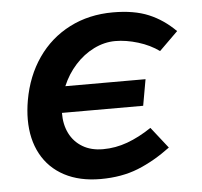

<svg xmlns="http://www.w3.org/2000/svg" viewBox="-45 -602 690 657"><g transform="rotate(-5 300.0 -273.0)"><path d="M44 -215Q44 -246 50 -280.5Q64.5 -363 107.5 -425Q150.5 -487 217 -521Q283.5 -555 366 -555Q438.5 -555 488.2 -534.2Q538 -513.5 579.5 -472L515.5 -409Q484.5 -431.5 443.5 -444Q402.5 -456.5 365.5 -456.5Q328 -456.5 292 -438.8Q256 -421 227.5 -389.5Q199 -358 182 -317.5H457.5L441.5 -227.5H162.5Q162 -188 177.2 -157.2Q192.5 -126.5 221.8 -109Q251 -91.5 292 -91.5Q335 -91.5 376 -106.5Q417 -121.5 459.5 -150L516.5 -77.5Q461 -36 404.2 -13.2Q347.5 9.5 275 9.5Q203 9.5 151 -18Q99 -45.5 71.5 -96.2Q44 -147 44 -215Z"/></g></svg>

Font: JuliaMono ExtraBoldItalic
Style: Regular
Weight: 800
Italic angle: -9°
Monospace: yes
Designer: cormullion
Foundry: corm
Version: Version 0.049; ttfautohint (v1.8.4)